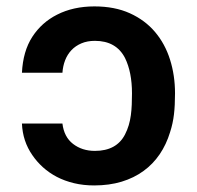

<svg xmlns="http://www.w3.org/2000/svg" viewBox="-20 -558 603 588"><path d="M268.5 9.9Q235.4 9.9 206.7 3Q177.9 -3.9 154.1 -16.3Q130.3 -28.8 111.5 -45.8Q92.7 -62.9 79.2 -82.7Q49.4 -125.4 47.2 -179.7H171.2Q176.1 -138.5 203.8 -117.2Q231.5 -95.9 270.6 -95.9Q337 -95.9 362.9 -146.3Q370 -160.2 374.3 -174.7Q378.6 -189.3 380.7 -204.9Q382.8 -220.5 383.5 -237.2Q384.2 -253.9 384.2 -272Q384.2 -337 362.9 -380.3Q335.9 -432.9 270.6 -432.9Q247.2 -432.9 229.2 -425.2Q211.3 -417.6 198.9 -404.5Q186.4 -391.3 179.5 -373.6Q172.6 -355.8 171.2 -335.2H47.2Q50.4 -401.3 79 -445.3Q107.6 -489.3 154.8 -513.1Q204.5 -538.4 269.2 -538.4Q331.3 -538.4 377.7 -517.4Q424 -496.4 454.7 -460.2Q485.4 -424 500.7 -375.5Q516 -327.1 516 -272Q516 -235.1 512.8 -208.1Q509.6 -180 500.7 -152.7Q489.3 -115.4 468.9 -85.4Q448.5 -55.4 419.4 -34.3Q390.3 -13.1 352.5 -1.6Q314.6 9.9 268.5 9.9Z"/></svg>

Font: Linik Sans SemiBold
Style: Regular
Weight: 600
Designer: Fonts by Rasmus Andersson / Changes by Cristiano Sobral with parts from Marc Monis
Foundry: rsms
Version: Version 3.020; ttfautohint (v1.6)